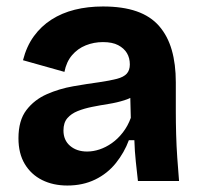

<svg xmlns="http://www.w3.org/2000/svg" viewBox="-20 -559 621 593"><path d="M188 14Q144 14 110 -3Q76 -20 56.5 -52.5Q37 -85 37 -132Q37 -187 61.5 -219Q86 -251 124.5 -268Q163 -285 206 -292.5Q249 -300 286 -305Q320 -310 341 -315.5Q362 -321 371.5 -331.5Q381 -342 381 -360Q381 -380 372 -395Q363 -410 345 -419.5Q327 -429 298 -429Q270 -429 245 -419Q220 -409 202.5 -388.5Q185 -368 179 -337L51 -373Q62 -416 84.5 -447Q107 -478 139 -498.5Q171 -519 211 -529Q251 -539 298 -539Q359 -539 402 -524Q445 -509 471.5 -478.5Q498 -448 510.5 -404.5Q523 -361 523 -305V-215Q523 -181 524 -144.5Q525 -108 527.5 -72Q530 -36 533 0H406Q403 -27 399.5 -59.5Q396 -92 395 -126H378Q364 -88 338 -55.5Q312 -23 274 -4.5Q236 14 188 14ZM249 -91Q268 -91 287.5 -97.5Q307 -104 325.5 -117Q344 -130 359.5 -150Q375 -170 384 -195L382 -274L405 -270Q388 -257 364.5 -249.5Q341 -242 315.5 -238Q290 -234 265 -229Q240 -224 220 -216Q200 -208 188 -194Q176 -180 176 -156Q176 -126 196.5 -108.5Q217 -91 249 -91Z"/></svg>

Font: Bricolage Grotesque 48pt Condensed ExtraBold
Style: Bold
Weight: 700
Version: Version 1.000;gftools[0.9.30]